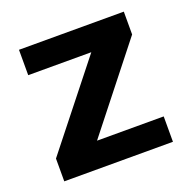

<svg xmlns="http://www.w3.org/2000/svg" viewBox="-92 -564 641 649"><g transform="rotate(-20 228.5 -239.0)"><path d="M184.1 -95 418.3 -391.8V-473.9H41.2V-382.6H268.1L33 -85.7V-3.7H423.9V-95Z"/></g></svg>

Font: Diatome Awesome Semibold
Style: Regular
Weight: 400
Designer: 15.100.17
Foundry: 15.100.17
Version: Version 1.005;Fontself Maker 3.5.8